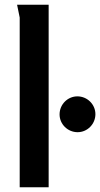

<svg xmlns="http://www.w3.org/2000/svg" viewBox="-20 -789 422 809"><path d="M185 -769H52L63 -715V0H185ZM382 -308C382 -349 348 -383 306 -383C265 -383 231 -349 231 -307C231 -266 265 -232 307 -232C348 -232 382 -266 382 -308Z"/></svg>

Font: Rosario
Style: Bold
Weight: 700
Designer: Hector Gatti
Foundry: Omnibus Type
Version: Version 1.100